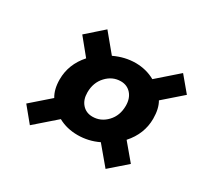

<svg xmlns="http://www.w3.org/2000/svg" viewBox="-117 -748 881 839"><g transform="rotate(30 323.5 -329.0)"><path d="M119.1 -63 58.1 -137.2 151.9 -219.2Q131.8 -252.4 131.8 -301.8Q131.8 -378.4 186 -439L119.1 -521L203.1 -595.2L277.8 -504.9Q330.6 -529.8 383.8 -529.8Q437.5 -529.8 481.9 -504.9L585 -595.2L647 -521L553.2 -439Q571.8 -407.2 571.8 -356.9Q571.8 -280.3 517.1 -219.2L585.9 -137.2L501 -63L424.8 -153.8Q375.5 -129.9 320.8 -129.9Q266.1 -129.9 223.1 -153.8ZM336.9 -231.9Q378.9 -231.9 409.4 -264.2Q439.9 -296.4 439.9 -346.2Q439.9 -383.3 419.9 -405.8Q399.9 -428.2 368.2 -428.2Q326.2 -428.2 295.7 -395.5Q265.1 -362.8 265.1 -313Q265.1 -276.4 284.9 -254.2Q304.7 -231.9 336.9 -231.9Z"/></g></svg>

Font: Office Code Pro Bold Italic
Style: Regular
Weight: 700
Italic angle: -9°
Designer: Nathan Rutzky & Paul D. Hunt
Foundry: Adobe Systems Incorporated
Version: Version 1.004;PS 001.004;hotconv 1.0.70;makeotf.lib2.5.58329